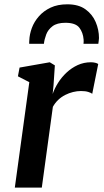

<svg xmlns="http://www.w3.org/2000/svg" viewBox="-20 -848 468 868"><path d="M47 0 112.5 -476.5 61 -503 68.5 -542.5 205 -566.5 228 -552.5 222 -462.5 218 -423Q226.5 -448 242.5 -473.5Q258.5 -499 281 -520Q303.5 -541 331.2 -553.8Q359 -566.5 391 -566.5Q401.5 -566.5 410.8 -564.2Q420 -562 424 -558.5L397 -424Q392.5 -428 379.5 -432.2Q366.5 -436.5 346 -436.5Q328.5 -436.5 310.2 -432Q292 -427.5 274.8 -418.8Q257.5 -410 243.2 -396.5Q229 -383 219 -365L169 0ZM112 -650Q112 -654 112 -658Q112 -662 112.5 -666Q113.5 -693 124 -721.5Q134.5 -750 155.8 -774.2Q177 -798.5 208.8 -813.5Q240.5 -828.5 284.5 -828.5Q335 -828.5 366.2 -806Q397.5 -783.5 412.5 -748.5Q427.5 -713.5 427.5 -676Q427 -670 426.2 -662.5Q425.5 -655 424.5 -650H357.5Q358 -654.5 358.2 -659.2Q358.5 -664 358 -669Q355.5 -701 338.5 -723Q321.5 -745 275.5 -745Q238 -745 217.5 -729.5Q197 -714 188.8 -691.8Q180.5 -669.5 178.5 -650Z"/></svg>

Font: Merriweather 20pt SemiBold
Style: Italic
Weight: 600
Italic angle: -7.8°
Version: Version 2.101